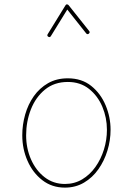

<svg xmlns="http://www.w3.org/2000/svg" viewBox="-20 -854 606 875"><path d="M289.1 -497.1Q352.5 -497.1 395.8 -462.4Q439 -427.7 461.4 -374Q483.9 -320.3 483.9 -262.7Q483.9 -214.4 469.5 -167.5Q455.1 -120.6 428.2 -82.5Q401.4 -44.4 362.8 -21.7Q324.2 1 275.9 1Q216.8 1 173.1 -32.7Q129.4 -66.4 105.5 -120.8Q81.5 -175.3 81.5 -237.3Q81.5 -285.6 94.7 -332Q107.9 -378.4 134 -415.5Q160.2 -452.6 199 -474.9Q237.8 -497.1 289.1 -497.1ZM289.1 -480.5Q227.5 -480.5 185.1 -445.8Q142.6 -411.1 120.8 -355.5Q99.1 -299.8 99.1 -237.3Q99.1 -178.2 121.3 -127.7Q143.6 -77.1 183.3 -46.4Q223.1 -15.6 275.9 -15.6Q319.3 -15.6 354.5 -36.6Q389.6 -57.6 414.8 -93Q439.9 -128.4 453.6 -172.4Q467.3 -216.3 467.3 -262.7Q467.3 -317.9 446.3 -367.7Q425.3 -417.5 385.5 -449Q345.7 -480.5 289.1 -480.5ZM200.2 -686.5Q192.9 -690.9 197.3 -698.2L278.3 -829.6Q280.8 -834.5 285.6 -834Q290.5 -833.5 292.5 -830.6L386.2 -712.9Q391.6 -706.5 384.8 -700.7Q378.4 -695.3 372.6 -702.1L286.6 -810.5L211.9 -689.5Q207.5 -682.1 200.2 -686.5Z"/></svg>

Font: Mikhak Thin
Style: Regular
Weight: 100
Designer: Amin Abedi
Version: Version 3.3